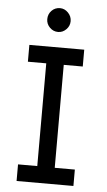

<svg xmlns="http://www.w3.org/2000/svg" viewBox="-56 -838 487 875"><g transform="rotate(5 187.5 -401.0)"><path d="M54 0V-76H142V-546H58V-623H309V-546H222V-75H314V0ZM183 -693Q161 -693 145 -709Q129 -725 129 -747Q129 -770 144.5 -786Q160 -802 183 -802Q204 -802 220 -785.5Q236 -769 236 -747Q236 -725 220 -709Q204 -693 183 -693Z"/></g></svg>

Font: Inconsolata Condensed SemiBold
Style: Regular
Weight: 600
Width: 3
Monospace: yes
Designer: Raph Levien, Cyreal, Brenton Simpson
Foundry: Raph Levien, Cyreal, Google
Version: Version 3.100; ttfautohint (v1.8.4.7-5d5b)